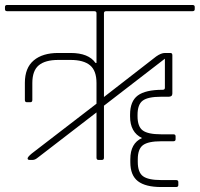

<svg xmlns="http://www.w3.org/2000/svg" viewBox="-30 -643 803 772"><path d="M-1 -623H744Q753 -623 753 -615V-606Q753 -598 744 -598H397Q388 -598 388 -590V-253L598 -416Q618 -430 633 -430H655Q663 -430 663 -421V-267Q663 -254 648 -254H617Q565 -254 544 -238.5Q523 -223 523 -181V-176Q523 -134 544 -118.5Q565 -103 617 -103H667Q676 -103 676 -95V-83Q676 -75 667 -75H618Q566 -75 545 -59.5Q524 -44 524 -2V8Q524 50 545 65.5Q566 81 618 81H678Q687 81 687 89V101Q687 109 678 109H618Q555 109 524.5 85.5Q494 62 494 9V-3Q494 -67 541 -88Q493 -111 493 -175V-182Q493 -236 524 -259Q555 -282 624 -282Q633 -282 633 -290V-407L388 -218V-9Q388 0 380 0H366Q358 0 358 -9V-191L123 -10Q111 0 102 0H89Q81 0 81 -6Q81 -12 98 -26L358 -226V-309Q358 -359 332 -380.5Q306 -402 254 -402H204Q152 -402 126 -380.5Q100 -359 100 -309V-241Q100 -232 92 -232H78Q70 -232 70 -241V-310Q70 -370 105.5 -400Q141 -430 204 -430H254Q326 -430 354 -390H358V-590Q358 -598 349 -598H-1Q-10 -598 -10 -606V-615Q-10 -623 -1 -623Z"/></svg>

Font: Rajdhani Light
Style: Regular
Weight: 300
Designer: Satya Rajpurohit, Jyotish Sonowal
Foundry: Indian Type Foundry
Version: Version 1.201;PS 1.0;hotconv 1.0.78;makeotf.lib2.5.61930; tt